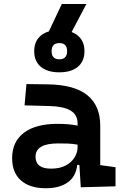

<svg xmlns="http://www.w3.org/2000/svg" viewBox="-20 -952 626 981"><path d="M392.6 4.9 385.7 -109.4H374.5Q368.2 -49.8 325.9 -20Q283.7 9.8 214.4 9.8Q132.3 9.8 87.2 -30Q42 -69.8 42 -143.6Q42 -228.5 102.5 -273.9Q163.1 -319.3 273.9 -319.3Q333 -319.3 376.5 -310.1V-320.3Q376.5 -365.7 340.8 -387Q305.2 -408.2 234.4 -410.2L105.5 -413.6L115.2 -522.5L224.6 -521Q360.4 -519 426.3 -465.6Q492.2 -412.1 492.2 -309.6V-108.4L570.3 -97.7V0ZM376.5 -212.9Q350.1 -217.8 326.4 -218.5Q302.7 -219.2 276.9 -219.2Q161.6 -219.2 161.6 -151.4Q161.6 -90.3 240.7 -90.3Q286.1 -90.3 316.2 -106.7Q346.2 -123 361.3 -148.2Q376.5 -173.3 376.5 -200.2ZM283.2 -582.5Q222.2 -582.5 188.5 -610.8Q154.8 -639.2 154.8 -690.4Q154.8 -741.7 188.5 -770Q222.2 -798.3 283.2 -798.3Q344.2 -798.3 377.9 -770Q411.6 -741.7 411.6 -690.4Q411.6 -639.2 377.9 -610.8Q344.2 -582.5 283.2 -582.5ZM283.2 -648.9Q322.8 -648.9 322.8 -690.4Q322.8 -731.9 283.2 -731.9Q243.7 -731.9 243.7 -690.4Q243.7 -648.9 283.2 -648.9ZM208 -746.1 295.9 -931.6H421.4L323.7 -746.1Z"/></svg>

Font: Cascadia Code SemiBold
Style: Regular
Weight: 600
Monospace: yes
Designer: Aaron Bell
Foundry: Saja Typeworks
Version: Version 2404.023; ttfautohint (v1.8.4)